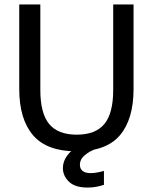

<svg xmlns="http://www.w3.org/2000/svg" viewBox="-20 -670 690 865"><path d="M324.2 11.7Q190.8 11.7 128.8 -60.8Q66.7 -133.3 66.7 -269.2V-650H161.7V-265Q161.7 -160 201.2 -111.7Q240.8 -63.3 325.8 -63.3Q410.8 -63.3 450.4 -111.7Q490 -160 490 -265V-650H581.7V-269.2Q581.7 -133.3 520.4 -60.8Q459.2 11.7 324.2 11.7ZM375 175Q317.5 175 290.4 148.3Q263.3 121.7 263.3 87.5Q263.3 57.5 282.1 31.7Q300.8 5.8 336.7 -15L415 -5V0Q385 10 362.5 28.8Q340 47.5 340 72.5Q340 90.8 352.5 100.4Q365 110 388.3 110Q401.7 110 417.5 107.1Q433.3 104.2 448.3 100V162.5Q434.2 167.5 415.4 171.2Q396.7 175 375 175Z"/></svg>

Font: Familjen Grotesk Variable
Style: Regular
Weight: 400
Designer: Anders Wikstroem, Jonas Baeckman, Matilda Gysing, Kristian Moeller
Foundry: Familjen STHLM AB
Version: Version 2.000